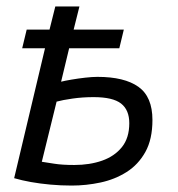

<svg xmlns="http://www.w3.org/2000/svg" viewBox="-20 -566 553 597"><path d="M203 11Q169 11 136.5 8Q104 5 76 0Q48 -5 24 -12L120 -416H49L63 -474H134L152 -546H227L209 -474H365L351 -416H195L170 -312Q182 -315 202.5 -318.5Q223 -322 245 -324.5Q267 -327 283 -327Q367 -327 410.5 -296Q454 -265 454 -193Q454 -133 432 -93.5Q410 -54 373.5 -31Q337 -8 292.5 1.5Q248 11 203 11ZM211 -53Q259 -53 297.5 -66.5Q336 -80 359 -108.5Q382 -137 382 -183Q382 -224 356.5 -244Q331 -264 271 -264Q237 -264 205.5 -259.5Q174 -255 156 -250L110 -63Q124 -61 148.5 -57Q173 -53 211 -53Z"/></svg>

Font: Ubuntu Sans
Style: Italic
Weight: 400
Italic angle: -13.5°
Designer: Dalton Maag Ltd
Foundry: Dalton Maag Ltd
Version: Version 1.006